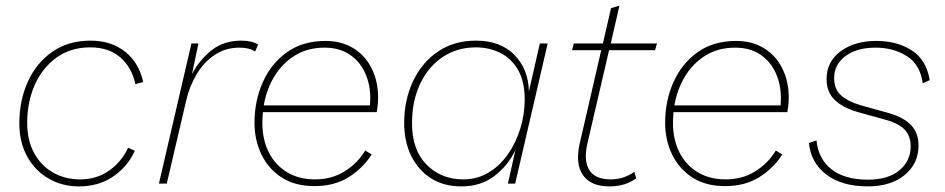

<svg xmlns="http://www.w3.org/2000/svg" viewBox="-20 -655 3372 685"><path d="M262 10Q201 10 152.5 -18.5Q104 -47 76.5 -97.5Q49 -148 49 -215Q49 -297 79.5 -364Q110 -431 167 -470.5Q224 -510 303 -510Q377 -510 426.5 -470.5Q476 -431 491 -362L463 -355Q450 -415 409 -450.5Q368 -486 302 -486Q232 -486 181.5 -449.5Q131 -413 104 -352Q77 -291 77 -217Q77 -155 101.5 -109.5Q126 -64 169 -39.5Q212 -15 266 -15Q325 -15 369.5 -46.5Q414 -78 437 -128L461 -117Q435 -60 383.5 -25Q332 10 262 10Z M547 0 663 -500H688L665 -391Q693 -443 736 -476.5Q779 -510 841 -510Q879 -510 901 -496L890 -471Q871 -485 834 -485Q785 -485 746.5 -459.5Q708 -434 682 -391Q656 -348 644 -295L575 0Z M1102 9Q1033 9 985.5 -21.5Q938 -52 913 -103.5Q888 -155 888 -217Q888 -295 917.5 -361.5Q947 -428 1003.5 -468.5Q1060 -509 1141 -509Q1199 -509 1241.5 -482.5Q1284 -456 1306.5 -410Q1329 -364 1329 -307Q1329 -282 1324 -255H918Q916 -236 916 -216Q916 -158 938.5 -112.5Q961 -67 1003.5 -41Q1046 -15 1104 -15Q1164 -15 1210 -44Q1256 -73 1283 -118L1306 -104Q1275 -55 1224 -23Q1173 9 1102 9ZM1138 -485Q1078 -485 1033 -457.5Q988 -430 959.5 -383.5Q931 -337 921 -279H1300Q1301 -294 1301 -305Q1301 -355 1282 -396Q1263 -437 1226.5 -461Q1190 -485 1138 -485Z M1626 10Q1563 10 1517.5 -19Q1472 -48 1447 -99Q1422 -150 1422 -216Q1422 -298 1453.5 -365Q1485 -432 1542.5 -471Q1600 -510 1678 -510Q1765 -510 1815 -459.5Q1865 -409 1867 -329L1906 -500H1934L1818 0H1792L1819 -120Q1793 -65 1744.5 -27.5Q1696 10 1626 10ZM1633 -15Q1682 -15 1722.5 -39Q1763 -63 1792 -104.5Q1821 -146 1836.5 -197Q1852 -248 1852 -300Q1852 -365 1828 -406Q1804 -447 1764.5 -466.5Q1725 -486 1678 -486Q1610 -486 1558.5 -451Q1507 -416 1478.5 -355Q1450 -294 1450 -215Q1450 -120 1502 -67.5Q1554 -15 1633 -15Z M2155 10Q2088 10 2060 -30Q2032 -70 2048 -142L2125 -476H2021L2027 -500H2131L2160 -626L2190 -635L2159 -500H2324L2317 -476H2153L2075 -140Q2062 -80 2083 -47.5Q2104 -15 2159 -15Q2205 -15 2243 -42L2250 -19Q2211 10 2155 10Z M2567 9Q2498 9 2450.5 -21.5Q2403 -52 2378 -103.5Q2353 -155 2353 -217Q2353 -295 2382.5 -361.5Q2412 -428 2468.5 -468.5Q2525 -509 2606 -509Q2664 -509 2706.5 -482.5Q2749 -456 2771.5 -410Q2794 -364 2794 -307Q2794 -282 2789 -255H2383Q2381 -236 2381 -216Q2381 -158 2403.5 -112.5Q2426 -67 2468.5 -41Q2511 -15 2569 -15Q2629 -15 2675 -44Q2721 -73 2748 -118L2771 -104Q2740 -55 2689 -23Q2638 9 2567 9ZM2603 -485Q2543 -485 2498 -457.5Q2453 -430 2424.5 -383.5Q2396 -337 2386 -279H2765Q2766 -294 2766 -305Q2766 -355 2747 -396Q2728 -437 2691.5 -461Q2655 -485 2603 -485Z M3076 10Q2984 10 2928.5 -32Q2873 -74 2866 -145L2893 -154Q2899 -89 2946 -51.5Q2993 -14 3076 -14Q3149 -14 3189 -47.5Q3229 -81 3229 -133Q3229 -169 3208.5 -191.5Q3188 -214 3142 -227L3041 -255Q2986 -271 2957.5 -299Q2929 -327 2929 -373Q2929 -435 2979 -472Q3029 -509 3107 -509Q3180 -509 3232.5 -475.5Q3285 -442 3297 -369L3272 -358Q3263 -425 3215 -455Q3167 -485 3104 -485Q3037 -485 2996.5 -455Q2956 -425 2956 -376Q2956 -337 2980.5 -315Q3005 -293 3049 -280L3153 -251Q3206 -235 3231.5 -207.5Q3257 -180 3257 -136Q3257 -71 3207.5 -30.5Q3158 10 3076 10Z"/></svg>

Font: Work Sans ExtraLight
Style: Italic
Weight: 200
Italic angle: -13°
Designer: Wei Huang
Foundry: Wei Huang
Version: Version 2.012; ttfautohint (v1.8.3)